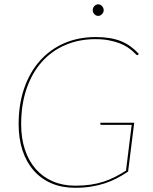

<svg xmlns="http://www.w3.org/2000/svg" viewBox="-20 -884 726 912"><path d="M337.5 -2Q377 -2 409.8 -6.8Q442.5 -11.5 471 -20.8Q499.5 -30 525.5 -43.2Q551.5 -56.5 578.5 -73.5L605.5 -291H461.5Q459 -291 457.2 -292.8Q455.5 -294.5 456.5 -296V-301H617.5L588.5 -69Q562.5 -51.5 535.2 -37.2Q508 -23 477.5 -13Q447 -3 412.2 2.5Q377.5 8 336.5 8Q274 8 224.5 -13.2Q175 -34.5 140.2 -74Q105.5 -113.5 87 -169.2Q68.5 -225 68.5 -294Q68.5 -388.5 95 -465Q121.5 -541.5 169.8 -595.5Q218 -649.5 285.2 -678.8Q352.5 -708 434.5 -708Q470.5 -708 499.8 -703.2Q529 -698.5 553.8 -688.8Q578.5 -679 599.5 -663.8Q620.5 -648.5 639.5 -628L636.5 -625Q635 -622 631.5 -622Q629 -622 623.8 -627.8Q618.5 -633.5 609 -641.8Q599.5 -650 584.8 -660Q570 -670 548.8 -678.2Q527.5 -686.5 499 -692.2Q470.5 -698 433.5 -698Q355 -698 290 -670Q225 -642 178.5 -589.8Q132 -537.5 106.2 -462.5Q80.5 -387.5 80.5 -294Q80.5 -227 98.5 -173Q116.5 -119 150 -81Q183.5 -43 231 -22.5Q278.5 -2 337.5 -2ZM472.5 -835.5Q472.5 -825 464.5 -816.8Q456.5 -808.5 446.5 -808.5Q436 -808.5 428.2 -816.8Q420.5 -825 420.5 -835.5Q420.5 -847 428.2 -855.2Q436 -863.5 446.5 -863.5Q456.5 -863.5 464.5 -855.2Q472.5 -847 472.5 -835.5Z"/></svg>

Font: Lato Hairline
Style: Italic
Weight: 100
Italic angle: -7°
Designer: Lukasz Dziedzic
Foundry: tyPoland Lukasz Dziedzic
Version: Version 2.007; 2014-02-27